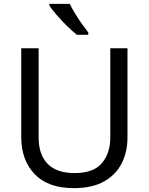

<svg xmlns="http://www.w3.org/2000/svg" viewBox="-20 -964 771 994"><path d="M640 -252Q640 -178 610 -118.5Q580 -59 518.5 -24.5Q457 10 362 10Q229 10 159.5 -62.5Q90 -135 90 -254V-714H180V-251Q180 -164 226.5 -116Q273 -68 367 -68Q464 -68 507.5 -119.5Q551 -171 551 -252V-714H640ZM341 -944Q352 -922 368.5 -894.5Q385 -867 403.5 -841Q422 -815 437 -796V-784H378Q355 -802 326 -830.5Q297 -859 272.5 -887.5Q248 -916 236 -934V-944Z"/></svg>

Font: Noto Sans Nushu
Style: Regular
Weight: 400
Designer: Lisa Huang
Foundry: Lisa Huang
Version: Version 1.003; ttfautohint (v1.8.4.7-5d5b)